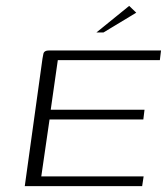

<svg xmlns="http://www.w3.org/2000/svg" viewBox="-20 -631 570 651"><path d="M64 0 124 -432Q126 -442 127 -448Q128 -454 133 -457Q138 -460 147 -460H526L522 -427H176L152 -259H470L466 -226H148L120 -33H467L462 0ZM307 -521 418 -611 442 -588 331 -521Z"/></svg>

Font: Genos Light
Style: Italic
Weight: 300
Italic angle: -8°
Designer: Robert E. Leuschke
Foundry: Robert E. Leuschke
Version: Version 1.010